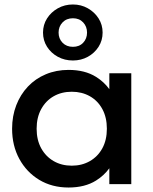

<svg xmlns="http://www.w3.org/2000/svg" viewBox="-20 -822 683 857"><path d="M286 15Q212 15 155.2 -19.2Q98.5 -53.5 66.2 -112.8Q34 -172 34 -247.5Q34 -304 52.5 -352Q71 -400 104.5 -435.5Q138 -471 184.5 -490.5Q231 -510 286 -510Q359 -510 408.5 -479Q444.5 -456.5 468 -424V-495H566V0H468V-71Q444.5 -38.5 408.5 -16Q359 15 286 15ZM300.5 -82.5Q345.5 -82.5 381 -102.8Q416.5 -123 436.8 -160Q457 -197 457 -247.5Q457 -298 436.8 -335.2Q416.5 -372.5 381 -392.5Q345.5 -412.5 300.5 -412.5Q255 -412.5 219.8 -392.5Q184.5 -372.5 164 -335.2Q143.5 -298 143.5 -247.5Q143.5 -197 164 -160Q184.5 -123 219.8 -102.8Q255 -82.5 300.5 -82.5ZM305.5 -552Q268.5 -552 238.2 -568.5Q208 -585 190 -613.2Q172 -641.5 172 -676.5Q172 -711.5 190 -739.8Q208 -768 238.2 -785Q268.5 -802 305.5 -802Q342 -802 372 -785Q402 -768 420 -739.8Q438 -711.5 438 -676.5Q438 -641.5 420 -613.2Q402 -585 372 -568.5Q342 -552 305.5 -552ZM305.5 -613Q334 -613 351.2 -631.2Q368.5 -649.5 368.5 -676.5Q368.5 -703.5 351.2 -722Q334 -740.5 305.5 -740.5Q277 -740.5 259.2 -722Q241.5 -703.5 241.5 -676.5Q241.5 -649.5 259.2 -631.2Q277 -613 305.5 -613Z"/></svg>

Font: Geologica EX
Style: Regular
Weight: 400
Designer: Sindre Bremnes, Frode Helland
Foundry: Monokrom Skriftforlag AS
Version: Version 1.010;gftools[0.9.28]